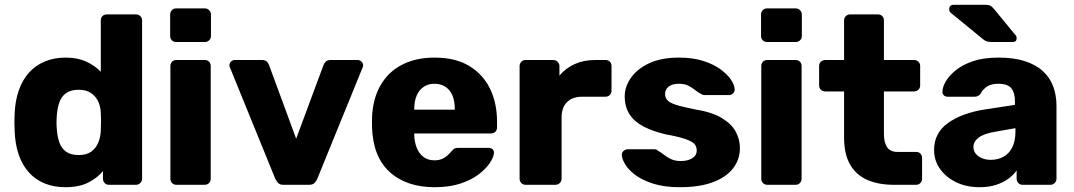

<svg xmlns="http://www.w3.org/2000/svg" viewBox="-20 -770 4476 800"><path d="M253 10Q205 10 166.5 -5.5Q128 -21 100.5 -51.5Q73 -82 58 -125.5Q43 -169 41 -225Q40 -245 40 -260.5Q40 -276 41 -296Q43 -349 58 -392.5Q73 -436 100 -466.5Q127 -497 166 -513.5Q205 -530 253 -530Q303 -530 339 -513.5Q375 -497 400 -471V-685Q400 -696 407 -703Q414 -710 425 -710H547Q557 -710 564.5 -703Q572 -696 572 -685V-25Q572 -15 564.5 -7.5Q557 0 547 0H434Q423 0 416 -7.5Q409 -15 409 -25V-57Q385 -28 347 -9Q309 10 253 10ZM308 -124Q341 -124 360.5 -138.5Q380 -153 389.5 -176Q399 -199 400 -226Q401 -246 401 -264Q401 -282 400 -301Q399 -326 389 -347.5Q379 -369 359 -382.5Q339 -396 308 -396Q275 -396 255.5 -382Q236 -368 227.5 -344Q219 -320 217 -291Q214 -260 217 -229Q219 -200 227.5 -176Q236 -152 255.5 -138Q275 -124 308 -124Z M715 0Q704 0 697 -7.5Q690 -15 690 -25V-495Q690 -506 697 -513Q704 -520 715 -520H833Q844 -520 851 -513Q858 -506 858 -495V-25Q858 -15 851 -7.5Q844 0 833 0ZM714 -595Q703 -595 696 -602Q689 -609 689 -620V-710Q689 -720 696 -727.5Q703 -735 714 -735H834Q844 -735 851.5 -727.5Q859 -720 859 -710V-620Q859 -609 851.5 -602Q844 -595 834 -595Z M1161 0Q1146 0 1139 -7.5Q1132 -15 1127 -25L938 -489Q936 -493 936 -498Q936 -507 942.5 -513.5Q949 -520 959 -520H1072Q1085 -520 1092 -513Q1099 -506 1101 -499L1214 -192L1328 -499Q1330 -506 1337 -513Q1344 -520 1357 -520H1470Q1479 -520 1486 -513.5Q1493 -507 1493 -498Q1493 -493 1491 -489L1302 -25Q1298 -15 1290.5 -7.5Q1283 0 1267 0Z M1791 10Q1673 10 1603 -54Q1533 -118 1530 -244Q1530 -251 1530 -262Q1530 -273 1530 -279Q1533 -358 1565.5 -414.5Q1598 -471 1655.5 -500.5Q1713 -530 1790 -530Q1878 -530 1935.5 -495Q1993 -460 2022 -400Q2051 -340 2051 -263V-239Q2051 -228 2044 -221Q2037 -214 2026 -214H1706Q1706 -213 1706 -211Q1706 -209 1706 -207Q1707 -178 1716.5 -154Q1726 -130 1744.5 -116Q1763 -102 1790 -102Q1810 -102 1823.5 -108.5Q1837 -115 1846 -123.5Q1855 -132 1860 -138Q1869 -149 1874.5 -151.5Q1880 -154 1892 -154H2016Q2026 -154 2032.5 -148Q2039 -142 2038 -132Q2037 -115 2021 -91Q2005 -67 1974.5 -43.5Q1944 -20 1898 -5Q1852 10 1791 10ZM1706 -313H1875V-315Q1875 -348 1865.5 -371.5Q1856 -395 1836.5 -408Q1817 -421 1790 -421Q1764 -421 1745 -408Q1726 -395 1716 -371.5Q1706 -348 1706 -315Z M2170 0Q2159 0 2152 -7.5Q2145 -15 2145 -25V-495Q2145 -505 2152 -512.5Q2159 -520 2170 -520H2285Q2296 -520 2303.5 -512.5Q2311 -505 2311 -495V-455Q2337 -486 2374.5 -503Q2412 -520 2459 -520H2503Q2514 -520 2521 -513Q2528 -506 2528 -495V-392Q2528 -382 2521 -374.5Q2514 -367 2503 -367H2406Q2365 -367 2342.5 -344.5Q2320 -322 2320 -281V-25Q2320 -15 2312.5 -7.5Q2305 0 2294 0Z M2813 10Q2748 10 2702.5 -4.5Q2657 -19 2628.5 -40Q2600 -61 2586 -83.5Q2572 -106 2571 -123Q2570 -134 2578 -141Q2586 -148 2595 -148H2709Q2712 -148 2714.5 -147Q2717 -146 2720 -143Q2733 -136 2746 -125.5Q2759 -115 2776 -107Q2793 -99 2817 -99Q2845 -99 2864 -110.5Q2883 -122 2883 -143Q2883 -159 2874 -169.5Q2865 -180 2837.5 -190Q2810 -200 2755 -210Q2703 -222 2664 -241.5Q2625 -261 2604 -292.5Q2583 -324 2583 -369Q2583 -409 2609 -446Q2635 -483 2685 -506.5Q2735 -530 2809 -530Q2866 -530 2909 -516.5Q2952 -503 2981 -482Q3010 -461 3025 -439Q3040 -417 3041 -399Q3042 -389 3035 -381.5Q3028 -374 3019 -374H2915Q2911 -374 2907 -375.5Q2903 -377 2900 -379Q2888 -385 2876 -395Q2864 -405 2848 -413Q2832 -421 2808 -421Q2781 -421 2766 -409Q2751 -397 2751 -378Q2751 -365 2759.5 -354Q2768 -343 2794.5 -334Q2821 -325 2877 -314Q2946 -303 2987 -278.5Q3028 -254 3045.5 -221.5Q3063 -189 3063 -153Q3063 -105 3034 -68Q3005 -31 2949.5 -10.5Q2894 10 2813 10Z M3177 0Q3166 0 3159 -7.5Q3152 -15 3152 -25V-495Q3152 -506 3159 -513Q3166 -520 3177 -520H3295Q3306 -520 3313 -513Q3320 -506 3320 -495V-25Q3320 -15 3313 -7.5Q3306 0 3295 0ZM3176 -595Q3165 -595 3158 -602Q3151 -609 3151 -620V-710Q3151 -720 3158 -727.5Q3165 -735 3176 -735H3296Q3306 -735 3313.5 -727.5Q3321 -720 3321 -710V-620Q3321 -609 3313.5 -602Q3306 -595 3296 -595Z M3704 0Q3640 0 3593.5 -20.5Q3547 -41 3522 -84.5Q3497 -128 3497 -197V-389H3419Q3408 -389 3400.5 -396Q3393 -403 3393 -414V-495Q3393 -506 3400.5 -513Q3408 -520 3419 -520H3497V-685Q3497 -696 3504.5 -703Q3512 -710 3522 -710H3638Q3649 -710 3656 -703Q3663 -696 3663 -685V-520H3788Q3799 -520 3806.5 -513Q3814 -506 3814 -495V-414Q3814 -403 3806.5 -396Q3799 -389 3788 -389H3663V-211Q3663 -177 3676 -157Q3689 -137 3720 -137H3797Q3808 -137 3815 -130Q3822 -123 3822 -112V-25Q3822 -15 3815 -7.5Q3808 0 3797 0Z M4061 10Q4007 10 3964.5 -10.5Q3922 -31 3897 -66Q3872 -101 3872 -145Q3872 -216 3930 -257.5Q3988 -299 4084 -314L4209 -333V-347Q4209 -383 4194 -402Q4179 -421 4139 -421Q4111 -421 4093.5 -410Q4076 -399 4066 -380Q4057 -367 4041 -367H3929Q3918 -367 3912 -373.5Q3906 -380 3907 -389Q3907 -407 3920.5 -430.5Q3934 -454 3962 -477Q3990 -500 4034 -515Q4078 -530 4141 -530Q4205 -530 4251 -515Q4297 -500 4326 -473Q4355 -446 4368.5 -409.5Q4382 -373 4382 -329V-25Q4382 -15 4374.5 -7.5Q4367 0 4357 0H4241Q4230 0 4223 -7.5Q4216 -15 4216 -25V-60Q4203 -41 4181 -25Q4159 -9 4129.5 0.5Q4100 10 4061 10ZM4108 -104Q4137 -104 4160.5 -116.5Q4184 -129 4197.5 -155.5Q4211 -182 4211 -222V-236L4126 -221Q4079 -213 4057.5 -196.5Q4036 -180 4036 -158Q4036 -141 4046 -129Q4056 -117 4072.5 -110.5Q4089 -104 4108 -104ZM4111 -595Q4097 -595 4089 -598.5Q4081 -602 4073 -609L3940 -718Q3935 -723 3935 -731Q3935 -750 3954 -750H4086Q4099 -750 4106 -746.5Q4113 -743 4123 -731L4211 -624Q4216 -619 4216 -611Q4216 -595 4200 -595Z"/></svg>

Font: DVN-Rubik
Style: Bold
Weight: 700
Designer: Hubert and Fischer
Foundry: Hubert & Fischer
Version: Version 2.102